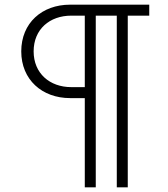

<svg xmlns="http://www.w3.org/2000/svg" viewBox="-20 -702 721 822"><path d="M280 -282H343V100H390V-635H480V100H527V-635H619V-682H280C160 -682 71 -604 71 -482C71 -361 160 -282 280 -282ZM124 -482C124 -577 193 -635 285 -635H343V-329H285C193 -329 124 -388 124 -482Z"/></svg>

Font: MV Cash ExtraLight
Style: Regular
Weight: 200
Designer: Rodrigo Fuenzalida
Foundry: fragTYPE
Version: Version 1.100;Glyphs 3.1.2 (3151)